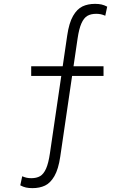

<svg xmlns="http://www.w3.org/2000/svg" viewBox="-20 -762 660 994"><path d="M535 -727.5 525 -680.5Q512.5 -686 501.8 -688.2Q491 -690.5 478 -690.5Q450.5 -690.5 432.2 -679.8Q414 -669 401.5 -641Q389 -613 381.5 -561.5L292 48.5Q282.5 113.5 261.8 149.5Q241 185.5 213 198.8Q185 212 148 212Q129 212 114.5 208.8Q100 205.5 85 197.5L95 150.5Q107.5 156 118.2 158.2Q129 160.5 142 160.5Q169.5 160.5 187.8 149.8Q206 139 218.5 111Q231 83 238.5 31.5L328 -578.5Q337.5 -643.5 358.2 -679.5Q379 -715.5 407 -728.8Q435 -742 472 -742Q491 -742 505.5 -738.8Q520 -735.5 535 -727.5ZM516 -369H141.5V-419H516Z"/></svg>

Font: Monaspace Krypton Var
Style: Regular
Weight: 400
Designer: Riley Cran and the Lettermatic Team
Version: Version 1.101 (Monaspace Krypton Var)